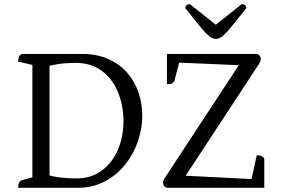

<svg xmlns="http://www.w3.org/2000/svg" viewBox="-20 -899 1362 919"><path d="M67 0Q67 -16 71.5 -25Q76 -34 83 -36L150 -54L135 -38V-602L149 -585L67 -604Q67 -618 70.5 -626Q74 -634 84 -641H371Q444 -641 498.5 -616.5Q553 -592 589 -550.5Q625 -509 643 -456Q661 -403 661 -345Q661 -284 640 -222.5Q619 -161 579 -111Q539 -61 481.5 -30.5Q424 0 350 0ZM345 -45Q401 -45 443 -67.5Q485 -90 513.5 -128.5Q542 -167 556.5 -216Q571 -265 571 -318Q571 -393 545 -457Q519 -521 468 -559.5Q417 -598 342 -598Q298 -598 263 -593Q228 -588 204 -580L217 -595V-48L207 -62Q236 -53 272 -49Q308 -45 345 -45ZM787 0Q761 0 761 -25Q761 -36 768 -46L1140 -613L1146 -586L819 -600L840 -609L815 -513Q812 -504 804 -500Q796 -496 779 -496V-641H1203Q1215 -641 1221.5 -634Q1228 -627 1228 -616Q1228 -607 1221 -595L853 -34L847 -59L1203 -41L1181 -28L1209 -156Q1223 -156 1231 -152.5Q1239 -149 1245 -141V0ZM1014 -713Q1003 -713 993 -718Q983 -723 968.5 -737.5Q954 -752 930 -781.5Q906 -811 867 -860Q867 -868 873 -873.5Q879 -879 889 -879L1024 -772H1002L1137 -879Q1148 -879 1153.5 -873.5Q1159 -868 1159 -860Q1120 -811 1096 -781.5Q1072 -752 1058 -737.5Q1044 -723 1034 -718Q1024 -713 1014 -713Z"/></svg>

Font: Petrona
Style: Regular
Weight: 400
Designer: Ringo R. Seeber
Foundry: Ringo R. Seeber
Version: Version 2.001; ttfautohint (v1.8.3)